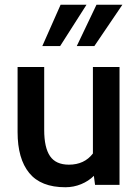

<svg xmlns="http://www.w3.org/2000/svg" viewBox="-20 -778 582 808"><path d="M483 -496V0H380L375 -38Q353 -16 321.5 -3Q290 10 255 10Q152 10 103 -50Q54 -110 54 -222V-496H166V-231Q166 -157 190.5 -121Q215 -85 270 -85Q335 -85 371 -132V-496ZM235 -758H344L233 -584H158ZM386 -758H495L377 -584H303Z"/></svg>

Font: Cabin SemiBold
Style: Regular
Weight: 600
Designer: Pablo Impallari
Foundry: Pablo Impallari. http://www.impallari.com Igino Marini. http://www.ikern.com
Version: Version 2.200